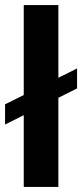

<svg xmlns="http://www.w3.org/2000/svg" viewBox="-26 -740 325 760"><path d="M68 0V-720H205V0ZM-6 -247V-327L279 -469V-390Z"/></svg>

Font: Chivo Medium SemiBold
Style: Regular
Weight: 600
Version: Version 2.002